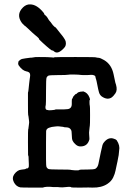

<svg xmlns="http://www.w3.org/2000/svg" viewBox="-20 -829 587 872"><path d="M70 -556 72 -557Q72 -558 74 -558.5Q76 -559 76.5 -560Q77 -561 95.5 -564Q114 -567 118 -567Q122 -567 123 -567L136 -569Q136 -570 157 -570Q200 -570 213 -568.5Q226 -567 226 -568Q226 -569 227 -569Q235 -570 323.5 -570Q412 -570 415.5 -568.5Q419 -567 427.5 -566.5Q436 -566 453 -556Q487 -536 496 -491Q501 -470 502 -462.5Q503 -455 507 -444Q514 -419 504 -405Q494 -391 488 -387Q468 -373 442 -391Q433 -398 429.5 -410Q426 -422 422 -443.5Q418 -465 416 -470Q414 -475 413.5 -480Q413 -485 405.5 -487.5Q398 -490 391.5 -489Q385 -488 366.5 -488Q348 -488 344 -489Q340 -490 317 -490.5Q294 -491 288.5 -489.5Q283 -488 243.5 -488Q204 -488 199 -485Q194 -482 191.5 -476.5Q189 -471 189 -414Q189 -357 188 -353Q183 -333 192.5 -330Q202 -327 213 -328.5Q224 -330 227 -330L233 -332Q233 -332 254.5 -332Q276 -332 282 -333Q294 -333 300 -339Q306 -345 306 -356Q306 -367 306 -370.5Q306 -374 306.5 -376.5Q307 -379 307 -380Q307 -381 308 -380.5Q309 -380 310.5 -385Q312 -390 312.5 -390Q313 -390 315.5 -393.5Q318 -397 321.5 -400Q325 -403 327 -403Q329 -403 329 -404Q329 -405 330.5 -406Q332 -407 333 -408Q334 -409 335.5 -409.5Q337 -410 337.5 -410.5Q338 -411 341.5 -411.5Q345 -412 345 -412.5Q345 -413 350.5 -413Q356 -413 356 -413.5Q356 -414 358 -414Q378 -408 386 -387Q390 -377 388 -375.5Q386 -374 386.5 -361.5Q387 -349 388 -348.5Q389 -348 389 -305Q389 -262 388 -258.5Q387 -255 387 -251Q387 -247 385.5 -237Q384 -227 385 -217Q386 -207 386 -201V-196Q378 -165 348 -164Q335 -163 324.5 -172Q314 -181 310 -189.5Q306 -198 306 -216.5Q306 -235 302 -240Q296 -250 283 -250.5Q270 -251 269.5 -252Q269 -253 261 -253.5Q253 -254 248.5 -255Q244 -256 231 -254.5Q218 -253 215.5 -252.5Q213 -252 212 -251.5Q211 -251 205 -249.5Q199 -248 194.5 -244Q190 -240 189.5 -234Q189 -228 189 -182.5Q189 -137 189 -106Q189 -75 191.5 -70Q194 -65 199 -62Q204 -59 251 -59Q298 -59 299 -58Q300 -57 319.5 -55.5Q339 -54 342 -58Q343 -59 375.5 -59Q408 -59 414 -63Q424 -70 427 -84.5Q430 -99 431.5 -106.5Q433 -114 438 -138Q443 -162 445.5 -170.5Q448 -179 456 -187Q475 -207 497 -199Q507 -196 510 -192Q526 -168 521 -145Q520 -139 520 -134.5Q520 -130 519 -124.5Q518 -119 516 -109Q514 -99 513.5 -95.5Q513 -92 510 -79.5Q507 -67 504.5 -53.5Q502 -40 494 -23Q486 -6 468 6Q441 24 400 23Q387 22 381.5 22.5Q376 23 345 23Q305 23 304 22Q302 18 281 20.5Q260 23 251 21.5Q242 20 232.5 20.5Q223 21 220.5 20.5Q218 20 208.5 19.5Q199 19 192.5 19.5Q186 20 183 20.5Q180 21 174 23H127Q79 23 72 22Q53 18 43 -1.5Q33 -21 45 -38Q59 -57 77 -58.5Q95 -60 97.5 -62.5Q100 -65 102.5 -64Q105 -63 108.5 -67Q112 -71 111 -83Q110 -95 110 -106.5Q110 -118 109 -121Q108 -124 107.5 -124Q107 -124 107 -182.5Q107 -241 108 -241.5Q109 -242 109.5 -249Q110 -256 111.5 -264.5Q113 -273 112 -279.5Q111 -286 110 -295.5Q109 -305 108 -306Q107 -307 107 -357V-408Q109 -413 110 -426.5Q111 -440 112.5 -450.5Q114 -461 114.5 -467Q115 -473 115.5 -474.5Q116 -476 116 -477L117 -486Q117 -497 111.5 -500.5Q106 -504 99 -505Q81 -509 65 -532Q63 -535 63 -537.5Q63 -540 62.5 -541.5Q62 -543 63 -544.5Q64 -546 63.5 -547.5Q63 -549 64 -549.5Q65 -550 65 -551Q65 -552 66.5 -553Q68 -554 68 -554Q68 -554 69.5 -555Q71 -556 70 -556ZM80 -724Q51 -763 85 -796Q100 -810 117 -809Q148 -809 179 -770L181 -766Q178 -766 185.5 -760Q193 -754 197.5 -745.5Q202 -737 206.5 -732.5Q211 -728 214 -723Q217 -718 220 -715Q223 -712 226.5 -708.5Q230 -705 231 -705.5Q232 -706 238 -698Q244 -690 253 -679Q274 -654 278 -642Q283 -622 270 -610Q242 -580 225 -596Q220 -601 218.5 -599.5Q217 -598 205 -607.5Q193 -617 174.5 -634Q156 -651 157 -652Q158 -654 151 -660Q144 -666 137.5 -671.5Q131 -677 125.5 -682Q120 -687 116.5 -690.5Q113 -694 107 -699.5Q101 -705 96.5 -709Q92 -713 92 -712Z"/></svg>

Font: TT2020 Style E
Style: Regular
Weight: 400
Version: Version 00.2